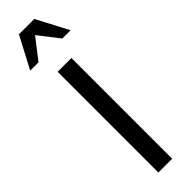

<svg xmlns="http://www.w3.org/2000/svg" viewBox="-309 -856 846 846"><g transform="rotate(-45 114.0 -432.5)"><path d="M70.3 0V-627.9H156.2V0ZM-11.7 -716.8 66.4 -865.2H162.1L240.2 -716.8H188.5L114.3 -812.5L40 -716.8Z"/></g></svg>

Font: Padauk
Style: Regular
Weight: 400
Designer: Debbi Hosken, Becca Hirsbrunner Spalinger
Foundry: SIL International
Version: Version 5.003